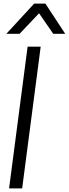

<svg xmlns="http://www.w3.org/2000/svg" viewBox="-20 -1037 379 1057"><path d="M339 -851ZM339 -851H273L195 -964L88 -851H15L168 -1017H230ZM102 0H30L132 -780H204Z"/></svg>

Font: Tanohe Sans
Style: Italic
Weight: 400
Designer: Village Type and Design LLC & Cristiano Sobral
Foundry: Cooper Hewitt Smithsonian Design Museum
Version: Version 1.00;September 29, 2021;FontCreator 13.0.0.2655 64-b